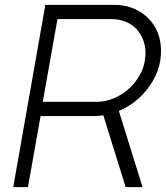

<svg xmlns="http://www.w3.org/2000/svg" viewBox="-20 -770 683 790"><path d="M497 0 405 -296Q389.5 -292.5 370 -292.5H147L95 0H34.5L166.5 -750H450Q496.5 -750 534 -733.2Q571.5 -716.5 597 -687.5Q626 -654.5 636.5 -611.8Q647 -569 639.5 -521Q632.5 -477.5 609 -437.2Q585.5 -397 551 -365.5Q532.5 -349 512.2 -336Q492 -323 469 -313.5L566.5 0ZM379 -351Q415 -351 451.8 -367Q488.5 -383 517.5 -411.5Q539.5 -433.5 555.2 -461.5Q571 -489.5 575 -516.5Q582.5 -553 575 -585.5Q567.5 -618 548 -643.5Q530 -666 501.2 -678.8Q472.5 -691.5 439.5 -691.5H216.5L156 -351Z"/></svg>

Font: Russisch Sans Light
Style: Italic
Weight: 300
Italic angle: -10°
Designer: Michael Sharanda (font) & Cristiano Sobral (main changes)
Foundry: Michael Sharanda
Version: Version 2.00;September 8, 2020;FontCreator 13.0.0.2681 64-bi